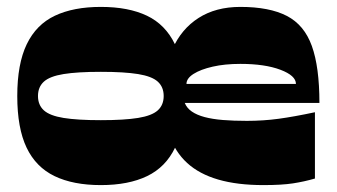

<svg xmlns="http://www.w3.org/2000/svg" viewBox="-20 -528 977 556"><path d="M272 8Q192 8 138 -18Q84 -44 57 -100.5Q30 -157 30 -250Q30 -343 57.5 -400Q85 -457 139 -482.5Q193 -508 272 -508Q352 -508 405.5 -482.5Q459 -457 486.5 -400Q514 -343 514 -250Q514 -157 487 -100.5Q460 -44 406 -18Q352 8 272 8ZM272 -180Q340 -180 380 -186.5Q420 -193 437 -208.5Q454 -224 454 -250Q454 -276 437 -291.5Q420 -307 380 -313.5Q340 -320 272 -320Q204 -320 164 -313.5Q124 -307 107 -291.5Q90 -276 90 -250Q90 -224 107 -208.5Q124 -193 164 -186.5Q204 -180 272 -180ZM743 8Q667 8 612 -8Q557 -24 522 -56Q487 -88 470.5 -136.5Q454 -185 454 -250Q454 -328 479.5 -386Q505 -444 555 -476Q605 -508 676 -508Q760 -508 810.5 -482Q861 -456 883 -395Q905 -334 905 -230H515Q521 -215 535.5 -205Q550 -195 572.5 -189Q595 -183 625.5 -180.5Q656 -178 695 -178Q742 -178 786.5 -184Q831 -190 892 -203V-11Q861 -2 828.5 3Q796 8 743 8ZM837 -285Q837 -309 792 -326Q747 -343 676 -343Q631 -343 596 -335Q561 -327 540.5 -314Q520 -301 520 -285Z"/></svg>

Font: Ojuju ExtraBold
Style: Regular
Weight: 800
Designer: Chisaokwu Joboson, Mirko Velimirovic
Foundry: Udi Foundry
Version: Version 1.000